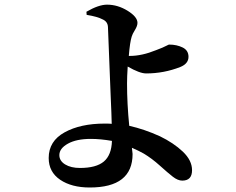

<svg xmlns="http://www.w3.org/2000/svg" viewBox="-20 -790 1040 845"><path d="M332 -50.8Q403.3 -50.8 437 -79.1Q470.7 -107.4 472.7 -169.9Q421.9 -178.7 379.9 -178.7Q316.4 -178.7 278.8 -157.7Q241.2 -136.7 241.2 -107.4Q241.2 -82 266.6 -66.4Q292 -50.8 332 -50.8ZM546.9 -543.9H551.8Q604.5 -543.9 667 -569.3Q680.7 -574.2 694.3 -580.1Q708 -585.9 714.8 -589.8Q721.7 -593.8 724.6 -593.8Q757.8 -593.8 783.7 -581.1Q809.6 -568.4 809.6 -540Q809.6 -509.8 773.4 -495.1Q701.2 -466.8 623 -466.8Q594.7 -466.8 542 -497.1Q539.1 -453.1 539.1 -422.9Q539.1 -333 548.8 -236.3Q614.3 -221.7 683.6 -190.4Q744.1 -161.1 784.7 -122.6Q825.2 -84 825.2 -41Q825.2 4.9 782.2 4.9Q762.7 4.9 740.7 -12.2Q718.8 -29.3 683.6 -61Q648.4 -92.8 612.3 -114.3Q591.8 -126 560.5 -139.6Q563.5 -113.3 563.5 -112.3Q563.5 35.2 375 35.2Q294.9 35.2 244.6 1Q194.3 -33.2 194.3 -94.7Q194.3 -168.9 264.2 -207.5Q334 -246.1 440.4 -246.1Q461.9 -246.1 471.7 -245.1Q470.7 -290 467.3 -362.8Q463.9 -435.5 463.9 -447.3Q456.1 -657.2 455.1 -670.9Q454.1 -695.3 430.7 -705.1Q409.2 -716.8 361.3 -724.6L360.4 -738.3Q414.1 -769.5 451.2 -769.5Q498 -769.5 541.5 -742.7Q585 -715.8 585 -689.5Q585 -675.8 573.7 -657.7Q562.5 -639.6 559.6 -628.9Q551.8 -604.5 546.9 -543.9Z"/></svg>

Font: GenRyuMin TW TTF Bold
Style: Regular
Weight: 700
Version: Version 1.300